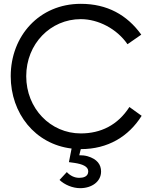

<svg xmlns="http://www.w3.org/2000/svg" viewBox="-20 -766 800 1003"><path d="M402 13C544 13 652 -53 720 -161L656 -207C595 -112 506 -69 402 -69C244 -69 117 -199 117 -368C117 -537 244 -666 402 -666C494 -666 591 -615 646 -535L718 -585C644 -688 540 -746 402 -746C185 -746 36 -578 36 -368C36 -174 163 -13 354 10L340 81L369 85C409 91 441 103 441 129C441 158 413 163 394 163C369 163 347 152 329 133L291 174C317 199 359 217 399 217C459 217 508 183 508 130C508 94 488 65 437 50C422 46 409 45 394 45Z"/></svg>

Font: Kreadon Medium
Style: Regular
Weight: 500
Designer: kohakuno
Foundry: StudioGnu
Version: Version 1.000;Glyphs 3.1.2 (3151)